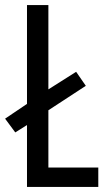

<svg xmlns="http://www.w3.org/2000/svg" viewBox="-27 -734 426 754"><path d="M79 0H359V-76H163V-301L310 -397L272 -452L163 -383V-714H79V-326L-7 -268L33 -214L79 -243Z"/></svg>

Font: Noto Sans Sinhala ExtraCondensed
Style: Regular
Weight: 400
Width: 2
Designer: Jelle Bosma - Monotype Design Team
Foundry: Monotype Imaging Inc.
Version: Version 2.006